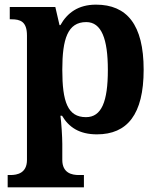

<svg xmlns="http://www.w3.org/2000/svg" viewBox="-20 -566 685 826"><path d="M13 240H341V187H319C290 187 248 179 248 122V53C248 24 244 -39 240 -68H247C276 -19 321 12 397 12C527 12 598 -73 598 -266C598 -460 526 -546 393 -546C316 -546 269 -510 240 -458H236L218 -536H22V-483H29C67 -483 96 -474 96 -413V122C96 179 54 187 25 187H13ZM350 -62C271 -62 248 -128 248 -266C248 -398 271 -471 351 -471C417 -471 444 -398 444 -265C444 -129 417 -62 350 -62Z"/></svg>

Font: Noto Serif NP Hmong
Style: Bold
Weight: 700
Designer: Dalton Maag Ltd
Foundry: Dalton Maag Ltd
Version: Version 1.001